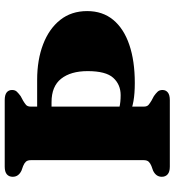

<svg xmlns="http://www.w3.org/2000/svg" viewBox="17 -757 740 814"><g transform="rotate(-90 387.0 -350.0)"><path d="M254 -501.5V-562.5H455Q540.5 -562.5 606.2 -537.2Q672 -512 709.5 -464.8Q747 -417.5 747 -350.5Q747 -285 709.8 -240Q672.5 -195 604.2 -171.8Q536 -148.5 442.5 -148.5Q397 -148.5 365.2 -154.2Q333.5 -160 307.8 -171Q282 -182 254 -198L261.5 -250Q281.5 -237.5 299.5 -228.2Q317.5 -219 339 -213.8Q360.5 -208.5 390.5 -208.5Q435.5 -208.5 464 -239.8Q492.5 -271 492.5 -348.5Q492.5 -420 460.2 -460.8Q428 -501.5 361 -501.5ZM342 -111Q342 -96.5 349.5 -90.2Q357 -84 367 -78L386.5 -67.5Q398 -59.5 405.2 -51.8Q412.5 -44 412.5 -31Q412.5 -17 402 -8.5Q391.5 0 369.5 0H87.5Q65.5 0 55 -9.2Q44.5 -18.5 44.5 -34Q44.5 -58.5 70.5 -71L90 -78Q101.5 -82.5 108.2 -89.5Q115 -96.5 115 -111V-589Q115 -603.5 108.2 -610.5Q101.5 -617.5 90 -622L70.5 -629Q44.5 -641.5 44.5 -666Q44.5 -682 55 -691Q65.5 -700 87.5 -700H369.5Q391.5 -700 402 -691.8Q412.5 -683.5 412.5 -669Q412.5 -656 405.2 -648.5Q398 -641 386.5 -632.5L367 -622Q357 -616 349.5 -609.8Q342 -603.5 342 -589Z"/></g></svg>

Font: Fraunces
Style: Regular
Weight: 900
Version: Version 1.000;[b76b70a41]